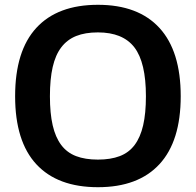

<svg xmlns="http://www.w3.org/2000/svg" viewBox="-20 -770 816 800"><path d="M388 10Q220 10 131.5 -85.5Q43 -181 43 -369Q43 -558 131.5 -654Q220 -750 388 -750Q556 -750 644.5 -653.5Q733 -557 733 -369Q733 -182 644.5 -86Q556 10 388 10ZM388 -105Q441 -105 479 -119.5Q517 -134 541 -166Q565 -198 576.5 -248Q588 -298 588 -369Q588 -510 540 -572.5Q492 -635 388 -635Q335 -635 297.5 -620Q260 -605 235.5 -573Q211 -541 199.5 -490.5Q188 -440 188 -369Q188 -298 199.5 -248Q211 -198 235 -166Q259 -134 297 -119.5Q335 -105 388 -105Z"/></svg>

Font: Encode Sans Normal
Style: SemiBold
Weight: 600
Designer: Pablo Impallari, Andres Torresi
Foundry: Pablo Impallari, Andres Torresi
Version: Version 1.000; ttfautohint (v1.00) -l 8 -r 50 -G 200 -x 14 -